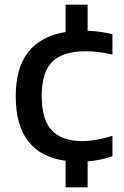

<svg xmlns="http://www.w3.org/2000/svg" viewBox="-20 -684 532 824"><path d="M261.5 120V6Q157.5 -7.5 102.5 -76Q47.5 -144.5 47.5 -271.5Q47.5 -394 102.2 -462Q157 -530 261.5 -546.5V-664H356V-552Q411.5 -550 462.5 -537V-450Q432.5 -456.5 404.8 -460.2Q377 -464 347 -464Q250 -464 204.5 -419.2Q159 -374.5 159 -273Q159 -169 203 -123.8Q247 -78.5 332 -78.5Q361 -78.5 392 -83.8Q423 -89 462.5 -101V-13.5Q412.5 4 356 8.5V120Z"/></svg>

Font: Encode Sans SemiExpanded SemiExpanded Medium
Style: Regular
Weight: 500
Width: 6
Designer: Multiple Designers
Foundry: Impallari Type
Version: Version 3.000; ttfautohint (v1.8.3) -l 8 -r 50 -G 200 -x 14 